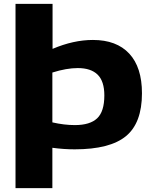

<svg xmlns="http://www.w3.org/2000/svg" viewBox="-20 -760 786 990"><path d="M60 210V-740H251V-508Q359 -554 459 -554Q581 -554 646.5 -483.5Q712 -413 712 -279Q712 -126 629.5 -58Q547 10 365 10Q308 10 250 2V210ZM366 -115Q444 -115 481 -150Q518 -185 518 -268Q518 -341 483.5 -375Q449 -409 381 -409Q323 -409 250 -386V-129Q311 -115 366 -115Z"/></svg>

Font: Georama Extended
Style: Bold
Weight: 700
Width: 7
Designer: Jean-Baptiste Levee
Foundry: Production Type
Version: Version 1.000